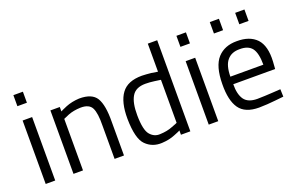

<svg xmlns="http://www.w3.org/2000/svg" viewBox="-89 -1065 2188 1422"><g transform="rotate(-20 1004.5 -354.5)"><path d="M147 -613V-700H72V-613ZM147 0V-500H72V0Z M366 -406Q368 -408 410 -425Q451 -441 507 -443Q575 -444 596 -402Q617 -360 615 -262V0H689V-264Q691 -396 656 -454Q621 -511 520 -510Q462 -507 415 -488Q368 -468 365 -465V-500H291V0H366Z M995 -57Q949 -54 917 -91Q884 -128 883 -246Q882 -344 912 -394Q942 -445 1019 -445Q1052 -445 1088 -440Q1124 -436 1138 -433V-94Q1136 -92 1093 -76Q1051 -59 995 -57ZM1138 -718V-497Q1125 -500 1087 -505Q1050 -509 1015 -510Q902 -510 854 -444Q805 -378 806 -246Q808 -88 859 -38Q910 13 986 9Q1045 6 1090 -13Q1136 -31 1138 -34V0H1212V-718Z M1432 -613V-700H1357V-613ZM1432 0V-500H1357V0Z M1897 -621V-711H1824V-621ZM1696 -621V-711H1624V-621ZM1629 -279Q1630 -369 1665 -408Q1699 -448 1763 -447Q1829 -448 1859 -410Q1889 -371 1889 -279ZM1761 -56Q1689 -56 1659 -97Q1629 -139 1630 -219H1960L1964 -276Q1971 -398 1918 -455Q1864 -511 1763 -510Q1667 -511 1611 -450Q1555 -388 1554 -247Q1552 -119 1597 -55Q1642 9 1752 9Q1817 8 1880 1Q1942 -5 1947 -6L1945 -65Q1941 -64 1881 -61Q1822 -57 1761 -56Z"/></g></svg>

Font: RazerF5
Style: Regular
Weight: 400
Foundry: Razer Inc.
Version: Version 2